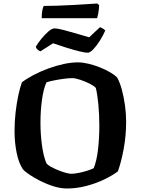

<svg xmlns="http://www.w3.org/2000/svg" viewBox="-20 -1076 803 1096"><path d="M363 0Q326 0 286 -12.5Q246 -25 209.5 -43.5Q173 -62 146 -80.5Q119 -99 110 -111Q87 -145 75 -204Q63 -263 63 -328Q63 -382 69 -434.5Q75 -487 84.5 -531.5Q94 -576 105 -606Q132 -627 171 -647.5Q210 -668 254.5 -684.5Q299 -701 343 -710.5Q387 -720 425 -720Q452 -720 485.5 -712Q519 -704 551.5 -691Q584 -678 610 -662.5Q636 -647 649 -633Q665 -604 676 -562.5Q687 -521 693.5 -474Q700 -427 700 -381Q700 -303 686.5 -228.5Q673 -154 653 -98Q625 -76 578 -53Q531 -30 474.5 -15Q418 0 363 0ZM387 -84Q404 -84 429 -89Q454 -94 478 -101.5Q502 -109 515 -116Q532 -158 539.5 -223Q547 -288 547 -358Q547 -422 541.5 -480Q536 -538 527 -574Q518 -585 492.5 -598Q467 -611 438.5 -620.5Q410 -630 392 -630Q374 -630 346.5 -626.5Q319 -623 291 -617.5Q263 -612 245 -606Q228 -567 219.5 -506Q211 -445 211 -375Q211 -310 219.5 -247Q228 -184 245 -144Q252 -134 270.5 -124Q289 -114 312 -104.5Q335 -95 355.5 -89.5Q376 -84 387 -84ZM480 -775Q465 -775 431 -783.5Q397 -792 357 -804.5Q317 -817 283 -829L211 -783Q204 -785 196 -791.5Q188 -798 184 -809Q197 -831 217 -855.5Q237 -880 257 -897Q277 -914 291 -914Q306 -914 340 -905.5Q374 -897 414.5 -885Q455 -873 489 -863L551 -921Q559 -918 566.5 -913.5Q574 -909 581 -902Q569 -874 550.5 -844.5Q532 -815 513 -795Q494 -775 480 -775ZM218 -972Q218 -1001 222 -1019Q226 -1037 230 -1042Q262 -1042 306.5 -1043.5Q351 -1045 397 -1047.5Q443 -1050 480.5 -1052.5Q518 -1055 535 -1056L546 -1047Q545 -1021 541 -1000.5Q537 -980 534 -972Z"/></svg>

Font: Texturina
Style: Bold
Weight: 700
Designer: Guillermo Torres Carreño
Foundry: Omnibus-Type
Version: Version 1.002; ttfautohint (v1.8.3)